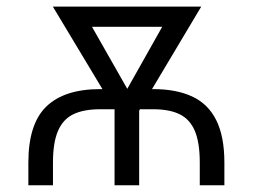

<svg xmlns="http://www.w3.org/2000/svg" viewBox="-20 -548 748 568"><path d="M276.6 -284.4H283L136.4 -528.4H575.3L429.7 -284.4H432.9Q501.1 -284.4 547.9 -262.8Q595.5 -241.1 619.7 -192.6Q643.8 -144.2 643.8 -67.1V0H571V-67.1Q571 -126.1 556.5 -160.5Q541.9 -195 511.7 -209.9Q481.5 -224.8 432.9 -224.8H394.2L391.7 -220.5V0H318.9V-224.8H276.6Q227.3 -224.8 196.7 -209.9Q166.2 -195 151.5 -160.5Q136.7 -126.1 136.7 -67.1V0H63.9V-67.1Q63.9 -181.5 117.2 -233Q170.5 -284.4 276.6 -284.4ZM356.5 -285.2 459.9 -468.8H252.1Z"/></svg>

Font: DeltaSans Light
Style: Regular
Weight: 300
Designer: Rasmus Andersson
Foundry: rsms
Version: Version 3.012